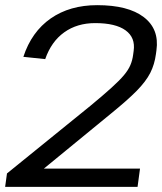

<svg xmlns="http://www.w3.org/2000/svg" viewBox="-20 -728 632 748"><path d="M7.2 -52.3 332 -315.6Q382.9 -357.7 414.2 -386.1Q445.5 -414.4 462.7 -434.9Q479.9 -455.4 487.9 -474.3Q496 -493.1 498.8 -515.7L500.7 -529.6Q508.1 -581.5 469.3 -609.7Q430.5 -638 350.7 -638Q280.3 -638 230 -601.9Q179.8 -565.9 156.1 -497.7L71 -506.6Q103 -604 177.4 -656Q251.9 -707.9 358.6 -707.9Q479.2 -707.9 540.1 -661.3Q601 -614.8 589.5 -532.1L587.5 -517.5Q582.2 -477 565.4 -443.9Q548.6 -410.9 512.6 -374.2Q476.6 -337.6 411 -284.4L85.1 -17.2L66.6 -71.2H525.5L515.9 0H0Z"/></svg>

Font: Pathway Extreme 8pt Thin
Style: Italic
Weight: 100
Italic angle: -8°
Designer: Eduardo Rodriguez Tunni
Foundry: Eduardo Rodriguez Tunni
Version: Version 1.000